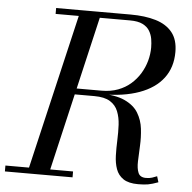

<svg xmlns="http://www.w3.org/2000/svg" viewBox="-93 -803 860 861"><g transform="rotate(5 337.0 -372.5)"><path d="M60 0 235.5 -750H330L155.5 0ZM-40 0V-26.5H264.5V0ZM560 5Q516.5 5 493 -11Q469.5 -27 460 -53.8Q450.5 -80.5 449.5 -114Q448.5 -147.5 450 -183.2Q451.5 -219 449.8 -252.5Q448 -286 437.2 -313Q426.5 -340 401.2 -355.8Q376 -371.5 330 -371.5H215V-385.5H350Q423.5 -385.5 465.8 -366Q508 -346.5 527.2 -314.5Q546.5 -282.5 551 -244Q555.5 -205.5 553.5 -167.2Q551.5 -129 550.5 -97Q549.5 -65 557.8 -45.5Q566 -26 592.5 -26Q608.5 -26 620 -29.8Q631.5 -33.5 642 -38L650 -11.5Q623 -1.5 605 1.8Q587 5 560 5ZM215 -382.5V-398.5H360.5Q401 -398.5 433.8 -410.8Q466.5 -423 491 -444.5Q515.5 -466 532 -493.2Q548.5 -520.5 556.8 -550.8Q565 -581 565 -610.5Q565 -629 561.8 -648.8Q558.5 -668.5 548.2 -685.5Q538 -702.5 517 -713Q496 -723.5 460 -723.5H125V-750H460Q525.5 -750 573.8 -735.5Q622 -721 648.5 -688.2Q675 -655.5 675 -600Q675 -530.5 638.2 -482Q601.5 -433.5 531.2 -408Q461 -382.5 360.5 -382.5Z"/></g></svg>

Font: Bodoni Moda 9pt
Style: Italic
Weight: 400
Italic angle: -13°
Designer: Owen Earl
Foundry: indestructible type
Version: Version 2.005